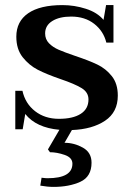

<svg xmlns="http://www.w3.org/2000/svg" viewBox="-20 -500 514 753"><path d="M262 10 233 60Q271 60 305 79Q339 98 339 138Q339 193 295 213Q251 233 190 233Q166 233 138 228L143 197Q159 199 166 199Q264 199 264 142Q264 118 233.5 107.5Q203 97 176 97L168 86L213 9Q122 1 79 -53L69 7H40V-144H68Q79 -94 117.5 -64Q156 -34 211 -34Q266 -34 296.5 -53.5Q327 -73 327 -110Q327 -138 300 -154.5Q273 -171 217 -190Q162 -209 128 -226.5Q94 -244 69 -275.5Q44 -307 44 -356Q44 -416 90.5 -448Q137 -480 225 -480Q272 -480 317 -465.5Q362 -451 386 -422L396 -480H425V-333H397Q386 -378 349.5 -406.5Q313 -435 259 -435Q213 -435 185 -417.5Q157 -400 157 -369Q157 -346 172 -330.5Q187 -315 210 -305Q233 -295 274 -281Q328 -263 361.5 -247Q395 -231 418.5 -201.5Q442 -172 442 -125Q442 -60 392 -26.5Q342 7 262 10Z"/></svg>

Font: Taviraj Medium
Style: Regular
Weight: 500
Designer: Katatrad Team
Foundry: CadsonDemak
Version: Version 1.001